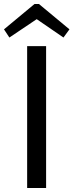

<svg xmlns="http://www.w3.org/2000/svg" viewBox="-48 -942 368 962"><path d="M88 0H183V-711H88ZM125 -922 -28 -795 -1 -754 136 -846 270 -754 300 -795 147 -922Z"/></svg>

Font: Telex Regular
Style: Regular
Weight: 400
Designer: Andres Torresi
Foundry: Andres Torresi
Version: Version 1.001